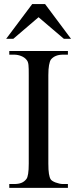

<svg xmlns="http://www.w3.org/2000/svg" viewBox="-20 -909 373 929"><path d="M24.9 0V-18.6H48.8Q69.3 -18.6 83.5 -24.2Q97.7 -29.8 107.4 -42.5Q119.1 -56.2 119.1 -117.7V-545.4Q119.1 -562.5 118.9 -574.5Q118.7 -586.4 117.7 -595Q116.7 -603.5 114.5 -609.4Q112.3 -615.2 108.4 -619.6Q99.1 -631.3 82.5 -637.9Q65.9 -644.5 48.8 -644.5H24.9V-662.1H308.6V-644.5H284.7Q245.6 -644.5 226.1 -620.6Q220.7 -612.3 217.3 -593.8Q213.9 -575.2 213.9 -545.4V-117.7Q213.9 -85.4 216.8 -67.9Q219.7 -50.3 225.1 -41.5Q227.5 -37.6 233.9 -33.4Q240.2 -29.3 248.8 -26.1Q257.3 -22.9 266.6 -20.8Q275.9 -18.6 284.7 -18.6H308.6V0ZM289.1 -721.2 166.5 -825.7 44.4 -721.2H9.8L135.7 -889.2H198.2L323.7 -721.2Z"/></svg>

Font: Doulos SIL
Style: Regular
Weight: 400
Designer: Walt Agee, Victor Gaultney, Peter Martin, Debbi Hosken
Foundry: SIL International
Version: Version 4.110; 2011; Maintenance release